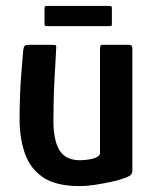

<svg xmlns="http://www.w3.org/2000/svg" viewBox="-20 -623 519 647"><path d="M248 4Q167 4 123.5 -26.5Q80 -57 63 -108.5Q46 -160 46 -221Q46 -261 47.5 -303Q49 -345 52.5 -383.5Q56 -422 58 -451Q60 -467 64 -469.5Q68 -472 80 -472H149Q161 -472 166 -471.5Q171 -471 169 -455Q169 -450 167.5 -425Q166 -400 164 -364Q162 -328 161 -289Q160 -250 160 -217Q160 -150 180.5 -116.5Q201 -83 250 -83Q256 -83 267 -84Q278 -85 289.5 -87.5Q301 -90 309 -95Q317 -100 317 -108V-457Q317 -462 318 -467Q319 -472 324 -472H414Q417 -472 421.5 -470.5Q426 -469 426 -461V-49Q426 -37 419 -32Q412 -27 391 -20Q381 -16 356 -10.5Q331 -5 302 -0.5Q273 4 248 4ZM357 -540Q357 -537 355.5 -536Q354 -535 347 -535H139Q133 -535 131.5 -536.5Q130 -538 130 -542V-594Q130 -600 131.5 -601.5Q133 -603 139 -603H348Q354 -603 355.5 -601.5Q357 -600 357 -595Z"/></svg>

Font: Glory Thin SemiBold
Style: Regular
Weight: 600
Version: Version 1.011